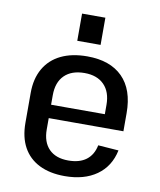

<svg xmlns="http://www.w3.org/2000/svg" viewBox="-84 -802 728 876"><g transform="rotate(10 280.5 -364.0)"><path d="M275 8Q206 8 157 -16.5Q108 -41 82.5 -87.5Q57 -134 57 -201V-339Q57 -405 84 -452Q111 -499 161.5 -523.5Q212 -548 283 -548Q389 -548 446.5 -490.5Q504 -433 504 -324V-240H139V-302H423L407 -273V-345Q407 -405 374.5 -438Q342 -471 284 -471Q224 -471 191 -438.5Q158 -406 158 -346V-188Q158 -129 189.5 -97Q221 -65 279 -65Q331 -65 362 -88.5Q393 -112 402 -157L497 -150Q481 -74 423 -33Q365 8 275 8ZM333 -736V-610H225V-736Z"/></g></svg>

Font: Pathway Extreme SemiCondensed Medium
Style: Regular
Weight: 500
Width: 4
Version: Version 1.001;gftools[0.9.26]